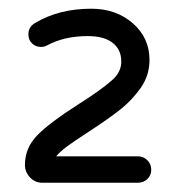

<svg xmlns="http://www.w3.org/2000/svg" viewBox="-20 -713 401 432"><path d="M36.1 -341.8Q36.1 -379.9 63.5 -408.2Q90.8 -436.5 158.2 -479.5Q206.1 -509.8 230.5 -531.2Q252.9 -549.8 252.9 -574.2Q252.9 -601.6 233.4 -616.7Q213.9 -631.8 177.7 -631.8Q124 -631.8 85 -610.4Q79.1 -607.4 72.3 -607.4Q60.5 -607.4 52.2 -615.2Q43.9 -623 43.9 -635.7Q43.9 -652.3 58.6 -661.1Q112.3 -693.4 185.5 -693.4Q241.2 -693.4 278.8 -660.6Q316.4 -627.9 316.4 -578.1Q316.4 -543.9 296.9 -515.6Q278.3 -489.3 253.9 -469.2Q229.5 -449.2 178.7 -416Q145.5 -394.5 129.9 -382.8Q114.3 -371.1 106.4 -361.3H290Q302.7 -361.3 311.5 -352.5Q320.3 -343.8 320.3 -331.1Q320.3 -318.4 311.5 -310.1Q302.7 -301.8 290 -301.8H75.2Q58.6 -301.8 47.4 -314Q36.1 -326.2 36.1 -341.8Z"/></svg>

Font: KTXP_ComRound
Style: Medium
Weight: 500
Version: Version 1.01;May 16, 2022;FontCreator 13.0.0.2683 64-bit